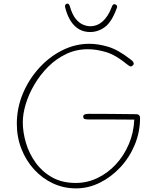

<svg xmlns="http://www.w3.org/2000/svg" viewBox="-20 -1022 863 1061"><path d="M701 -694Q712 -686 715.5 -680.5Q719 -675 719 -670Q719 -666 716 -662.5Q713 -659 709.5 -657Q706 -655 702 -655Q699 -655 695 -657.5Q691 -660 684 -665Q620 -718 566.5 -734Q513 -750 466 -750Q401 -750 345.5 -723.5Q290 -697 246 -653Q202 -609 170.5 -555.5Q139 -502 122.5 -447.5Q106 -393 106 -346Q106 -291 123.5 -232Q141 -173 177 -123Q213 -73 268 -42Q323 -11 399 -11Q461 -11 518 -38Q575 -65 620 -113.5Q665 -162 692 -225.5Q719 -289 722 -361Q687 -361 641.5 -361.5Q596 -362 551 -362Q506 -362 470 -362Q453 -362 447 -364.5Q441 -367 440 -376Q439 -385 446.5 -389Q454 -393 470 -393Q533 -393 593.5 -392.5Q654 -392 733 -391Q743 -391 748.5 -385.5Q754 -380 754 -372Q754 -292 724.5 -221.5Q695 -151 644.5 -97Q594 -43 531 -12Q468 19 400 19Q332 19 273 -8.5Q214 -36 169 -85Q124 -134 98.5 -199Q73 -264 73 -338Q73 -425 106 -504Q139 -583 195.5 -645.5Q252 -708 324 -744Q396 -780 473 -780Q523 -780 578 -763.5Q633 -747 701 -694ZM478 -845Q445 -845 418.5 -859.5Q392 -874 372 -904Q352 -934 340 -981Q338 -991 342 -996.5Q346 -1002 352 -1002Q362 -1002 366 -987Q379 -942 398 -918.5Q417 -895 438.5 -886Q460 -877 478 -877Q517 -877 547 -903.5Q577 -930 597 -982Q601 -993 604.5 -996Q608 -999 612 -999Q618 -999 624 -993.5Q630 -988 625 -976Q597 -900 559.5 -872.5Q522 -845 478 -845Z"/></svg>

Font: Playpen Sans Thin
Style: Regular
Weight: 250
Designer: Laura Meseguer, Veronika Burian, José Scaglione
Foundry: TypeTogether
Version: Version 1.001